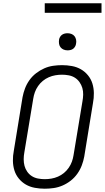

<svg xmlns="http://www.w3.org/2000/svg" viewBox="-20 -1139 640 1167"><path d="M252 8Q221 8 191.5 2.5Q162 -3 137.5 -17Q113 -31 94.5 -53.5Q76 -76 67.5 -103.5Q59 -131 58.5 -161.5Q58 -192 64 -223L117 -548Q122 -575 132 -601.5Q142 -628 159 -652Q176 -676 199.5 -694Q223 -712 249 -723.5Q275 -735 302.5 -739Q330 -743 357 -743Q388 -743 417.5 -737.5Q447 -732 471.5 -718Q496 -704 514.5 -681.5Q533 -659 541.5 -631.5Q550 -604 550.5 -573.5Q551 -543 545 -512L492 -187Q487 -160 477 -133.5Q467 -107 450 -83Q433 -59 410 -41Q387 -23 360.5 -11.5Q334 0 306.5 4Q279 8 252 8ZM252 -50Q272 -50 292.5 -53.5Q313 -57 332.5 -65.5Q352 -74 368.5 -87.5Q385 -101 397.5 -119Q410 -137 417 -156.5Q424 -176 427 -196L481 -522Q485 -543 485.5 -564Q486 -585 480.5 -604Q475 -623 463.5 -639.5Q452 -656 435.5 -666.5Q419 -677 398.5 -681Q378 -685 357 -685Q337 -685 316.5 -681.5Q296 -678 276.5 -669.5Q257 -661 240.5 -647.5Q224 -634 211.5 -616Q199 -598 192 -578.5Q185 -559 182 -539L128 -213Q124 -192 124 -171Q124 -150 129 -131Q134 -112 145.5 -95.5Q157 -79 173.5 -68.5Q190 -58 210.5 -54Q231 -50 252 -50ZM391 -833Q378 -833 367 -837.5Q356 -842 348.5 -851Q341 -860 339 -872.5Q337 -885 339 -898Q340 -906 345 -914.5Q350 -923 357.5 -928Q365 -933 373.5 -935Q382 -937 390 -937Q403 -937 414.5 -932.5Q426 -928 433 -919Q440 -910 442.5 -897.5Q445 -885 442 -872Q441 -864 436 -855.5Q431 -847 424 -842Q417 -837 408 -835Q399 -833 391 -833ZM252 -1061V-1119H597V-1061Z"/></svg>

Font: Iosevka Aile Light
Style: Italic
Weight: 300
Italic angle: -9°
Designer: Belleve Invis
Foundry: Belleve Invis
Version: Version 31.1.0; ttfautohint (v1.8.4)